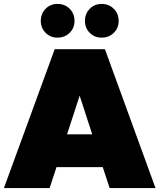

<svg xmlns="http://www.w3.org/2000/svg" viewBox="-20 -959 813 979"><path d="M539.1 0 503.9 -106.9H268.1L232.9 0H0L258.8 -708H515.1L772.9 0ZM272.9 -767.1Q237.3 -767.1 212.6 -791.7Q188 -816.4 188 -852.1Q188 -889.2 212.4 -914.1Q236.8 -939 272.9 -939Q310.5 -939 335.2 -914.3Q359.9 -889.6 359.9 -852.1Q359.9 -815.9 335 -791.5Q310.1 -767.1 272.9 -767.1ZM498 -767.1Q461.9 -767.1 437.5 -791.7Q413.1 -816.4 413.1 -852.1Q413.1 -889.2 437.5 -914.1Q461.9 -939 498 -939Q535.2 -939 560.1 -914.3Q585 -889.6 585 -852.1Q585 -815.9 560.1 -791.5Q535.2 -767.1 498 -767.1ZM450.2 -273.9 386.2 -471.2 321.8 -273.9Z"/></svg>

Font: SVN-Poppins Black
Style: Regular
Weight: 900
Designer: Ninad Kale (Devanagari), Jonny Pinhorn (Latin)
Foundry: Indian Type Foundry
Version: Version 3.002 2017